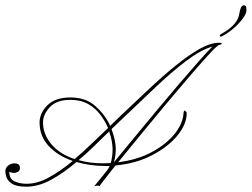

<svg xmlns="http://www.w3.org/2000/svg" viewBox="-90 -684 948 723"><path d="M743 -556Q806 -591 811 -632Q813 -645 817 -654.5Q821 -664 828 -664Q833 -664 835.5 -661Q838 -658 838 -645Q838 -633 824.5 -614.5Q811 -596 790.5 -578Q770 -560 747 -548Q740 -544 738 -548Q736 -552 743 -556ZM9 19Q-29 19 -46 7Q-63 -5 -66.5 -19Q-70 -33 -70 -40Q-69 -53 -58.5 -61Q-48 -69 -35 -69Q-27 -69 -21 -65.5Q-15 -62 -15 -51Q-15 -42 -22 -37.5Q-29 -33 -37 -33Q-44 -33 -49.5 -35Q-55 -37 -55 -37Q-55 -10 -35 -1Q-15 8 10 8Q51 8 94.5 -16Q138 -40 184 -78Q128 -97 93.5 -134Q59 -171 59 -223Q59 -258 88.5 -287.5Q118 -317 175 -317Q234 -317 270.5 -283.5Q307 -250 325 -210Q334 -219 343.5 -228Q353 -237 362 -246Q415 -296 467.5 -345.5Q520 -395 569 -435Q618 -475 660 -499Q702 -523 735 -523Q746 -523 745 -519.5Q744 -516 733 -514L732 -513Q722 -507 692 -474Q662 -441 619 -391Q576 -341 528.5 -284Q481 -227 435.5 -171.5Q390 -116 355 -73Q427 -82 481 -111Q535 -140 566.5 -178.5Q598 -217 601 -256Q602 -271 607.5 -266.5Q613 -262 613 -258Q613 -216 578 -173.5Q543 -131 482.5 -99.5Q422 -68 345 -61Q317 -26 300.5 -4.5Q284 17 285 17Q281 16 281 15.5Q281 15 278 15Q273 15 270 16Q267 17 265 17Q266 16 279 0Q292 -16 314 -43Q319 -50 323 -59Q315 -59 308 -59Q249 -59 198 -74Q150 -33 102.5 -7Q55 19 9 19ZM346 -124Q346 -110 344 -97Q342 -84 339 -73Q372 -113 414 -164Q456 -215 500.5 -268.5Q545 -322 586.5 -370.5Q628 -419 660.5 -455.5Q693 -492 710 -509Q664 -495 609 -453Q554 -411 493.5 -353.5Q433 -296 371 -237Q361 -227 350.5 -217.5Q340 -208 330 -198Q338 -176 342 -157Q346 -138 346 -124ZM72 -223Q72 -179 103 -141.5Q134 -104 191 -85Q222 -111 253 -141Q284 -171 317 -202Q306 -228 287.5 -252.5Q269 -277 241.5 -292.5Q214 -308 175 -308Q123 -308 97.5 -280.5Q72 -253 72 -223ZM334 -122Q334 -134 331 -152Q328 -170 321 -189Q292 -161 263.5 -133Q235 -105 206 -81Q248 -69 298 -69Q313 -69 327 -70Q330 -80 332 -93Q334 -106 334 -122Z"/></svg>

Font: Kapakana Light
Style: Regular
Weight: 300
Designer: Kyosuke Nagai
Version: Version 1.000